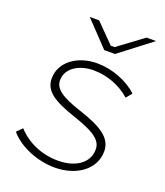

<svg xmlns="http://www.w3.org/2000/svg" viewBox="-135 -811 780 909"><g transform="rotate(20 255.5 -356.5)"><path d="M247 7C356 7 442 -54 442 -145C442 -214 380 -250 269 -287C167 -320 130 -349 130 -391C130 -450 190 -489 264 -489C330 -489 398 -465 450 -419L474 -448C425 -495 344 -526 269 -526C173 -526 90 -471 90 -385C90 -321 145 -288 248 -253C336 -223 403 -195 401 -139C401 -71 337 -29 251 -29C169 -29 95 -61 44 -117L17 -90C65 -32 159 7 247 7ZM278 -596H332L494 -720H446L319 -626H300L207 -720H160Z"/></g></svg>

Font: Fixel Display 20240404 ExLight
Style: Italic
Weight: 200
Italic angle: -10°
Designer: AlfaBravo + MacPaw
Foundry: Kyrylo Tkachov, Marchela Mozhyna, Serhii Makarenko, Maria Weinstein, Zakhar Kryvoshyya
Version: Version 1.211;Glyphs 3.2 (3225)